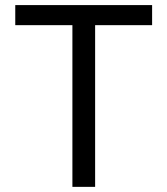

<svg xmlns="http://www.w3.org/2000/svg" viewBox="-20 -727 651 747"><path d="M39.4 -707.2H571.8V-629.1H350.1V0H261.7V-629.1H39.4Z"/></svg>

Font: Pretendard Variable
Style: Regular
Weight: 400
Designer: Base glyphs from Inter by Rasmus Andersson; Hangul glyphs from Noto Sans CJK(Source Han Sans) by Jang Soo-young and Kang
Foundry: Kil Hyung-jin
Version: Version 1.100;FEAKit 1.0